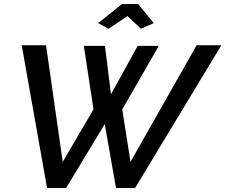

<svg xmlns="http://www.w3.org/2000/svg" viewBox="-20 -935 1121 955"><path d="M88 -710H209L292 -130L445 -391L397 -707H502L532 -466L665 -707H770L588 -391L629 -130L958 -710H1081L652 0H557L501 -318L309 0H214ZM468 -820 587 -915H667L745 -820L681 -792L614 -855L520 -792Z"/></svg>

Font: Raleway Thin SemiBold
Style: Italic
Weight: 600
Italic angle: -12°
Version: Version 4.026